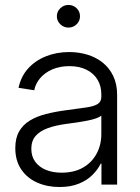

<svg xmlns="http://www.w3.org/2000/svg" viewBox="-20 -748 567 778"><path d="M220.7 9.8Q171.4 9.8 130.9 -8.1Q90.3 -25.9 66.2 -61.3Q42 -96.7 42 -147.9Q42 -188.5 57.4 -215.3Q72.8 -242.2 100.6 -259.3Q128.4 -276.4 166.7 -286.1Q205.1 -295.9 251 -301.8Q297.9 -308.1 328.9 -312.5Q359.9 -316.9 375.2 -326.2Q390.6 -335.4 390.6 -356V-365.7Q390.6 -399.9 375 -425.5Q359.4 -451.2 330.3 -465.6Q301.3 -480 261.2 -480Q222.2 -480 191.9 -466.8Q161.6 -453.6 142.8 -431.4Q124 -409.2 118.7 -382.3L55.2 -392.1Q64.5 -437.5 93.5 -470Q122.6 -502.4 166 -519.8Q209.5 -537.1 260.3 -537.1Q298.8 -537.1 333.7 -526.6Q368.7 -516.1 395.8 -494.6Q422.9 -473.1 438.7 -440.4Q454.6 -407.7 454.6 -363.3V0H391.1V-85H388.2Q376.5 -61 354.5 -39.1Q332.5 -17.1 299.3 -3.7Q266.1 9.8 220.7 9.8ZM229.5 -48.3Q280.3 -48.3 316.2 -68.8Q352.1 -89.4 371.3 -125Q390.6 -160.6 390.6 -205.1V-279.8Q383.8 -273.4 369.1 -268.3Q354.5 -263.2 334.7 -259.3Q314.9 -255.4 292.7 -252Q270.5 -248.5 249.5 -246.1Q205.1 -240.2 173.1 -228.5Q141.1 -216.8 124 -196.8Q106.9 -176.8 106.9 -145Q106.9 -114.3 122.8 -92.5Q138.7 -70.8 166.3 -59.6Q193.8 -48.3 229.5 -48.3ZM257.3 -636.2Q238.3 -636.2 224.4 -649.7Q210.4 -663.1 210.4 -682.1Q210.4 -701.2 224.4 -714.6Q238.3 -728 257.3 -728Q276.9 -728 290.5 -714.6Q304.2 -701.2 304.2 -682.1Q304.2 -663.1 290.5 -649.7Q276.9 -636.2 257.3 -636.2Z"/></svg>

Font: Inter 24pt Light
Style: Regular
Weight: 300
Designer: Rasmus Andersson
Foundry: rsms
Version: Version 4.001;git-66647c0bb